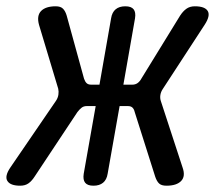

<svg xmlns="http://www.w3.org/2000/svg" viewBox="-79 -580 699 610"><path d="M31 -19Q22 -5 11.5 2.5Q1 10 -15 10Q-46 10 -55.5 -5Q-65 -20 -46 -48L99 -260Q105 -269 106.5 -279Q108 -289 106 -298L45 -501Q37 -530 51.5 -545Q66 -560 98 -560Q114 -560 121.5 -552Q129 -544 133 -530L188 -330Q191 -321 196 -316Q201 -311 211 -311H237L274 -522Q277 -541 288.5 -550.5Q300 -560 319 -560Q338 -560 345.5 -550.5Q353 -541 350 -522L313 -311H341Q351 -311 358 -316Q365 -321 370 -330L493 -530Q502 -544 513 -552Q524 -560 540 -560Q572 -560 581 -545Q590 -530 571 -501L438 -297Q432 -288 430.5 -278Q429 -268 432 -259L501 -48Q511 -20 496.5 -5Q482 10 450 10Q434 10 426.5 3Q419 -4 414 -19L349 -224Q347 -233 342 -238Q337 -243 327 -243H301L263 -28Q260 -9 248.5 0.5Q237 10 218 10Q199 10 191.5 0.5Q184 -9 187 -28L225 -243H197Q187 -243 180.5 -238Q174 -233 167 -224Z"/></svg>

Font: Maple Mono Normal NL
Style: Italic
Weight: 400
Italic angle: -10°
Monospace: yes
Designer: subframe7536
Version: Version 7.000